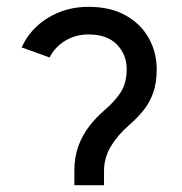

<svg xmlns="http://www.w3.org/2000/svg" viewBox="-20 -543 533 563"><path d="M198 0V-42Q198 -83 210 -115.2Q222 -147.5 242 -173.2Q262 -199 286.5 -220Q317.5 -246.5 334.5 -273.2Q351.5 -300 351.5 -341Q351.5 -382.5 323 -412.2Q294.5 -442 239.5 -442Q202 -442 171.5 -423.8Q141 -405.5 125.5 -374.5L43.5 -404Q68.5 -459 121.2 -491Q174 -523 239.5 -523Q303.5 -523 348.2 -498Q393 -473 416.2 -431.2Q439.5 -389.5 439.5 -340Q439.5 -299 428.8 -269.8Q418 -240.5 399.8 -218.2Q381.5 -196 358.5 -176Q325.5 -147.5 305.2 -114Q285 -80.5 285 -41V0Z"/></svg>

Font: Overpass
Style: Regular
Weight: 400
Designer: Delve Withrington, Dave Bailey, Thomas Jockin
Foundry: Delve Fonts LLC
Version: Version 4.000